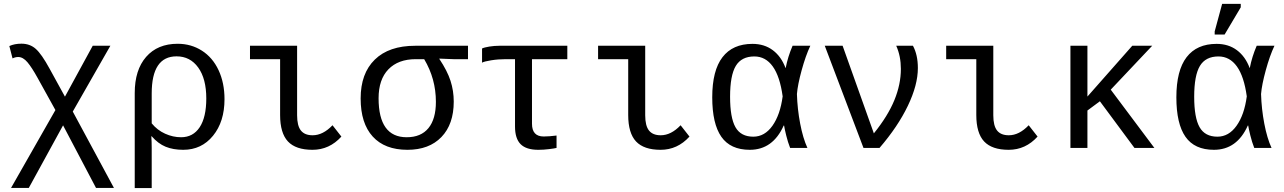

<svg xmlns="http://www.w3.org/2000/svg" viewBox="-20 -765 6641 993"><path d="M306.2 -116.7 128.9 207H37.1L266.6 -195.8L173.8 -363.3Q145 -415.5 122.1 -442.9Q99.1 -470.2 74.2 -470.2Q59.1 -470.2 44.9 -462.9L28.3 -526.9Q55.2 -539.1 90.8 -539.1Q134.8 -539.1 165 -512.2Q195.3 -485.4 236.8 -409.2L315.9 -265.1L459.5 -528.3H550.8L356.4 -188L569.3 207H476.6Z M1141.1 -252Q1141.1 -135.7 1081.8 -63Q1022.5 9.8 927.7 9.8Q875.5 9.8 836.7 -6.1Q797.9 -22 764.6 -60.1H762.7Q764.6 -30.8 764.6 0V207.5H676.8V-283.7Q676.8 -403.3 735.8 -470.9Q794.9 -538.6 898.9 -538.6Q968.3 -538.6 1023.9 -503.2Q1079.6 -467.8 1110.4 -402.1Q1141.1 -336.4 1141.1 -252ZM1046.9 -255.9Q1046.9 -357.9 1005.1 -415.8Q963.4 -473.6 893.1 -473.6Q764.6 -473.6 764.6 -281.7V-127Q793.5 -91.8 834 -73.5Q874.5 -55.2 916.5 -55.2Q978.5 -55.2 1012.7 -106.9Q1046.9 -158.7 1046.9 -255.9Z M1516.6 -168.9Q1516.6 -114.7 1536.1 -90.1Q1555.7 -65.4 1596.7 -65.4Q1650.4 -65.4 1699.7 -117.2L1745.6 -58.6Q1683.6 9.8 1596.2 9.8Q1509.8 9.8 1469.2 -33.4Q1428.7 -76.7 1428.7 -170.4V-459H1272.9V-528.3H1516.6Z M2326.7 -239.7Q2326.7 -122.1 2262.9 -56.2Q2199.2 9.8 2087.4 9.8Q1970.2 9.8 1907.7 -58.8Q1845.2 -127.4 1845.2 -255.9Q1845.2 -385.3 1918.5 -456.8Q1991.7 -528.3 2127.4 -528.3H2400.4V-459H2324.7L2252.4 -461.9V-460Q2293.5 -398.4 2310.1 -346.9Q2326.7 -295.4 2326.7 -239.7ZM2234.4 -238.3Q2234.4 -357.4 2173.8 -459H2130.4Q2039.6 -459 1988.8 -406.5Q1938 -354 1938 -256.8Q1938 -55.2 2083.5 -55.2Q2157.2 -55.2 2195.8 -102.3Q2234.4 -149.4 2234.4 -238.3Z M2596.2 -459Q2556.2 -459 2520 -453.1Q2483.9 -447.3 2473.1 -440.9V-514.2Q2484.9 -520 2511 -524.2Q2537.1 -528.3 2562.5 -528.3H2914.1V-459H2731.4V-125Q2731.4 -59.1 2792 -59.1Q2819.3 -59.1 2858.4 -64V0Q2847.2 2.9 2819.3 6.3Q2791.5 9.8 2764.2 9.8Q2701.7 9.8 2672.6 -19.3Q2643.6 -48.3 2643.6 -110.8V-459Z M3316.9 -168.9Q3316.9 -114.7 3336.4 -90.1Q3356 -65.4 3397 -65.4Q3450.7 -65.4 3500 -117.2L3545.9 -58.6Q3483.9 9.8 3396.5 9.8Q3310.1 9.8 3269.5 -33.4Q3229 -76.7 3229 -170.4V-459H3073.2V-528.3H3316.9Z M4033.2 -115.7Q3977.1 9.8 3857.9 9.8Q3757.8 9.8 3710.7 -57.6Q3663.6 -125 3663.6 -261.7Q3663.6 -400.4 3716.6 -469.2Q3769.5 -538.1 3871.6 -538.1Q3933.1 -538.1 3976.8 -505.4Q4020.5 -472.7 4042.5 -413.6H4043.5Q4054.7 -471.7 4079.1 -528.3H4170.9Q4146.5 -476.6 4126 -401.6Q4105.5 -326.7 4101.6 -278.8Q4104 -200.7 4118.4 -125.5Q4132.8 -50.3 4155.8 0H4066.4Q4054.7 -29.8 4046.1 -64.7Q4037.6 -99.6 4035.2 -115.7ZM3755.9 -264.6Q3755.9 -156.2 3783.7 -107.2Q3811.5 -58.1 3876 -58.1Q3934.6 -58.1 3974.9 -114.5Q4015.1 -170.9 4027.8 -266.6Q4013.7 -369.6 3976.6 -421.4Q3939.5 -473.1 3881.3 -473.1Q3814.9 -473.1 3785.4 -424.1Q3755.9 -375 3755.9 -264.6Z M4727.1 -413.1Q4727.1 -325.7 4675.3 -217.8Q4623.5 -109.9 4528.8 0H4445.8L4245.6 -528.3H4337.9L4499.5 -75.2Q4572.3 -165.5 4605.7 -247.3Q4639.2 -329.1 4639.2 -408.7Q4639.2 -474.6 4615.2 -528.3H4701.7Q4727.1 -481 4727.1 -413.1Z M5117.2 -168.9Q5117.2 -114.7 5136.7 -90.1Q5156.2 -65.4 5197.3 -65.4Q5251 -65.4 5300.3 -117.2L5346.2 -58.6Q5284.2 9.8 5196.8 9.8Q5110.4 9.8 5069.8 -33.4Q5029.3 -76.7 5029.3 -170.4V-459H4873.5V-528.3H5117.2Z M5847.2 0 5668.5 -241.2 5604 -193.4V0H5516.1V-528.3H5604V-265.6L5835.9 -528.3H5939L5724.6 -301.3L5950.2 0Z M6433.6 -115.7Q6377.4 9.8 6258.3 9.8Q6158.2 9.8 6111.1 -57.6Q6064 -125 6064 -261.7Q6064 -400.4 6116.9 -469.2Q6169.9 -538.1 6272 -538.1Q6333.5 -538.1 6377.2 -505.4Q6420.9 -472.7 6442.9 -413.6H6443.8Q6455.1 -471.7 6479.5 -528.3H6571.3Q6546.9 -476.6 6526.4 -401.6Q6505.9 -326.7 6502 -278.8Q6504.4 -200.7 6518.8 -125.5Q6533.2 -50.3 6556.2 0H6466.8Q6455.1 -29.8 6446.5 -64.7Q6438 -99.6 6435.5 -115.7ZM6156.2 -264.6Q6156.2 -156.2 6184.1 -107.2Q6211.9 -58.1 6276.4 -58.1Q6335 -58.1 6375.2 -114.5Q6415.5 -170.9 6428.2 -266.6Q6414.1 -369.6 6377 -421.4Q6339.8 -473.1 6281.7 -473.1Q6215.3 -473.1 6185.8 -424.1Q6156.2 -375 6156.2 -264.6ZM6262.2 -586.4V-602.5L6300.8 -745.1H6397V-727.1L6313.5 -586.4Z"/></svg>

Font: Courier New
Style: Regular
Weight: 400
Designer: Steve Matteson
Foundry: Ascender Corporation
Version: Version 2.00.3